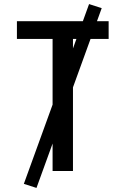

<svg xmlns="http://www.w3.org/2000/svg" viewBox="-20 -839 616 942"><path d="M238 0H338V-648H513V-735H63V-648H238ZM159 83 479 -799 417 -819 97 63Z"/></svg>

Font: Iosevka Sparkle Medium
Style: Regular
Weight: 500
Designer: Belleve Invis
Foundry: Belleve Invis
Version: Version 4.5.0; ttfautohint (v1.8.3)